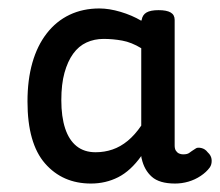

<svg xmlns="http://www.w3.org/2000/svg" viewBox="-20 -1178 521 454"><path d="M195 -744Q128 -744 86.5 -791.5Q45 -839 45 -938Q45 -989 56.5 -1029.5Q68 -1070 90.5 -1099Q113 -1128 144.5 -1143Q176 -1158 215 -1158Q238 -1158 265 -1150Q292 -1142 314 -1129L315 -1131Q317 -1143 326.5 -1148.5Q336 -1154 355 -1154Q374 -1154 383.5 -1148.5Q393 -1143 393 -1131V-834Q393 -826 396 -821.5Q399 -817 403.5 -815Q408 -813 413 -813Q423 -813 427.5 -816.5Q432 -820 443 -827Q447 -830 456 -828Q465 -826 471 -818Q480 -810 480.5 -799.5Q481 -789 476 -782Q468 -771 454.5 -762Q441 -753 425.5 -748.5Q410 -744 394 -744Q357 -744 339 -760Q321 -776 315 -803Q315 -802 314.5 -805Q314 -808 314 -809Q289 -774 259.5 -759Q230 -744 195 -744ZM125 -941Q125 -902 134 -874.5Q143 -847 161 -832.5Q179 -818 206 -818Q227 -818 246 -824.5Q265 -831 282 -845Q299 -859 314 -881V-1064Q291 -1078 269 -1082Q247 -1086 225 -1086Q203 -1086 184.5 -1077.5Q166 -1069 153 -1051Q140 -1033 132.5 -1006Q125 -979 125 -941Z"/></svg>

Font: Playwrite CL
Style: Regular
Weight: 400
Designer: Veronika Burian, José Scaglione
Foundry: TypeTogether
Version: Version 1.002